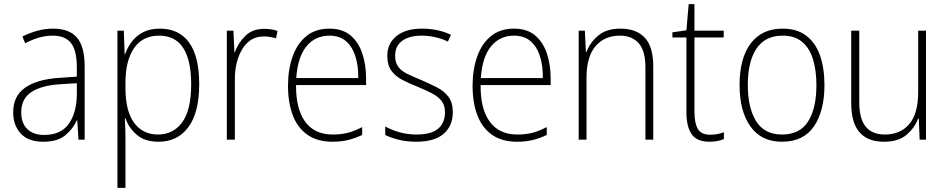

<svg xmlns="http://www.w3.org/2000/svg" viewBox="-20 -678 4598 932"><path d="M238 -539Q316 -539 353.5 -495.5Q391 -452 391 -355V0H361L355 -94H353Q334 -52 296.5 -21Q259 10 190 10Q117 10 80.5 -30Q44 -70 44 -133Q44 -212 102 -252.5Q160 -293 267 -300L353 -306V-349Q353 -434 324.5 -469.5Q296 -505 236 -505Q204 -505 171 -496Q138 -487 102 -468L89 -501Q123 -518 160.5 -528.5Q198 -539 238 -539ZM270 -269Q180 -263 131.5 -230.5Q83 -198 83 -133Q83 -80 112.5 -51.5Q142 -23 195 -23Q275 -23 313.5 -76.5Q352 -130 353 -219V-274Z M756 -539Q849 -539 898 -471.5Q947 -404 947 -269Q947 -132 894.5 -61Q842 10 750 10Q682 10 643 -24.5Q604 -59 589 -104H586Q589 -55 589 -1V234H550V-529H581L585 -415H587Q599 -448 620 -476Q641 -504 674.5 -521.5Q708 -539 756 -539ZM752 -505Q672 -505 630.5 -444Q589 -383 589 -277V-251Q589 -139 631 -82Q673 -25 747 -25Q821 -25 864.5 -84.5Q908 -144 908 -269Q908 -385 869.5 -445Q831 -505 752 -505Z M1262 -538Q1298 -538 1327 -528L1320 -492Q1306 -496 1291.5 -498.5Q1277 -501 1261 -501Q1214 -501 1183 -472.5Q1152 -444 1135.5 -395.5Q1119 -347 1120 -288V0H1081V-529H1113L1118 -424H1120Q1135 -468 1170 -503Q1205 -538 1262 -538Z M1579 -539Q1642 -539 1681 -506.5Q1720 -474 1738.5 -419Q1757 -364 1757 -297V-265H1417Q1416 -149 1461.5 -87Q1507 -25 1595 -25Q1635 -25 1667 -33Q1699 -41 1738 -61V-23Q1705 -7 1670.5 1.5Q1636 10 1594 10Q1520 10 1472 -24Q1424 -58 1401 -119Q1378 -180 1378 -262Q1378 -341 1400.5 -404Q1423 -467 1467.5 -503Q1512 -539 1579 -539ZM1579 -505Q1510 -505 1467.5 -453Q1425 -401 1418 -299H1719Q1720 -358 1705 -405Q1690 -452 1659 -478.5Q1628 -505 1579 -505Z M2178 -133Q2178 -67 2133.5 -28.5Q2089 10 2001 10Q1953 10 1914 0Q1875 -10 1850 -23V-64Q1882 -46 1921 -35.5Q1960 -25 2001 -25Q2074 -25 2107 -53.5Q2140 -82 2140 -133Q2140 -167 2123.5 -188Q2107 -209 2077.5 -224.5Q2048 -240 2009 -256Q1966 -273 1932.5 -290.5Q1899 -308 1879.5 -335Q1860 -362 1860 -407Q1860 -467 1904.5 -503Q1949 -539 2028 -539Q2069 -539 2105 -531Q2141 -523 2169 -509L2154 -476Q2129 -489 2095 -497Q2061 -505 2027 -505Q1967 -505 1932.5 -480Q1898 -455 1898 -407Q1898 -374 1913.5 -353.5Q1929 -333 1958 -319Q1987 -305 2026 -289Q2067 -271 2101.5 -253.5Q2136 -236 2157 -208Q2178 -180 2178 -133Z M2475 -539Q2538 -539 2577 -506.5Q2616 -474 2634.5 -419Q2653 -364 2653 -297V-265H2313Q2312 -149 2357.5 -87Q2403 -25 2491 -25Q2531 -25 2563 -33Q2595 -41 2634 -61V-23Q2601 -7 2566.5 1.5Q2532 10 2490 10Q2416 10 2368 -24Q2320 -58 2297 -119Q2274 -180 2274 -262Q2274 -341 2296.5 -404Q2319 -467 2363.5 -503Q2408 -539 2475 -539ZM2475 -505Q2406 -505 2363.5 -453Q2321 -401 2314 -299H2615Q2616 -358 2601 -405Q2586 -452 2555 -478.5Q2524 -505 2475 -505Z M2992 -539Q3069 -539 3110 -495Q3151 -451 3151 -356V0H3113V-351Q3113 -431 3080.5 -468Q3048 -505 2989 -505Q2915 -505 2871 -454Q2827 -403 2827 -300V0H2789V-529H2819L2824 -426H2827Q2843 -470 2883 -504.5Q2923 -539 2992 -539Z M3428 -24Q3447 -24 3464 -27.5Q3481 -31 3494 -36V-3Q3480 3 3463 6.5Q3446 10 3423 10Q3363 10 3337.5 -26.5Q3312 -63 3312 -133V-496H3244V-521L3312 -531L3323 -658H3351V-529H3493V-496H3351V-135Q3351 -80 3367.5 -52Q3384 -24 3428 -24Z M3982 -265Q3982 -139 3931 -64.5Q3880 10 3776 10Q3675 10 3622.5 -64.5Q3570 -139 3570 -266Q3570 -395 3624 -467Q3678 -539 3779 -539Q3849 -539 3894 -504.5Q3939 -470 3960.5 -408.5Q3982 -347 3982 -265ZM3610 -266Q3610 -154 3650.5 -89.5Q3691 -25 3776 -25Q3863 -25 3903 -89Q3943 -153 3943 -265Q3943 -336 3926.5 -390Q3910 -444 3874 -474.5Q3838 -505 3779 -505Q3694 -505 3652 -442Q3610 -379 3610 -266Z M4475 -529V0H4444L4440 -103H4437Q4421 -59 4381.5 -24.5Q4342 10 4271 10Q4112 10 4112 -176V-529H4151V-182Q4151 -101 4182.5 -63Q4214 -25 4275 -25Q4351 -25 4394 -76Q4437 -127 4437 -232V-529Z"/></svg>

Font: Noto Sans Armenian SemiCondensed ExtraLight
Style: Regular
Weight: 200
Width: 4
Designer: Monotype Design Team
Foundry: Monotype Imaging Inc.
Version: Version 2.008; ttfautohint (v1.8.4.7-5d5b)